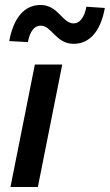

<svg xmlns="http://www.w3.org/2000/svg" viewBox="-20 -751 441 771"><path d="M22 0H132L230 -492H120ZM276 -575C342 -575 385 -629 401 -719L327 -724C319 -681 300 -657 276 -657C230 -657 214 -731 143 -731C77 -731 34 -678 17 -586L92 -582C100 -625 118 -648 143 -648C188 -648 204 -575 276 -575Z"/></svg>

Font: Source Sans Pro Semibold
Style: Italic
Weight: 600
Italic angle: -11°
Designer: Paul D. Hunt
Foundry: Adobe Systems Incorporated
Version: Version 3.006;hotconv 1.0.111;makeotfexe 2.5.65597